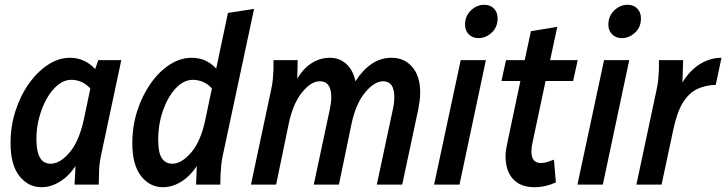

<svg xmlns="http://www.w3.org/2000/svg" viewBox="-20 -770 3030 801"><path d="M24 -173Q24 -243 44.5 -307Q65 -371 100.5 -421Q136 -471 180.5 -500Q225 -529 272 -529Q333 -529 377 -482L390 -519H486L402 -124Q397 -101 395 -81.5Q393 -62 393 -39L392 0H291L295 -77Q267 -35 229.5 -12Q192 11 153 11Q98 11 61 -35.5Q24 -82 24 -173ZM132 -185Q133 -87 191 -87Q230 -87 269.5 -133Q309 -179 329 -268L357 -401Q338 -421 318 -429Q298 -437 278 -437Q248 -437 221.5 -415.5Q195 -394 175 -358.5Q155 -323 143 -278Q131 -233 132 -185Z M532 -173Q532 -243 552.5 -307Q573 -371 608 -421Q643 -471 687.5 -500Q732 -529 780 -529Q840 -529 882 -484L931 -716L1040 -733L910 -124Q905 -101 903 -81.5Q901 -62 900 -39L899 0H798L801 -77Q773 -35 736 -12Q699 11 660 11Q605 11 568.5 -35.5Q532 -82 532 -173ZM640 -187Q640 -132 655.5 -109.5Q671 -87 699 -87Q737 -87 777 -133Q817 -179 836 -268L864 -401Q846 -421 825.5 -429Q805 -437 785 -437Q746 -437 713 -401.5Q680 -366 660 -309Q640 -252 640 -187Z M1027 0 1111 -395Q1116 -417 1118 -437Q1120 -457 1121 -480V-519H1222L1220 -442Q1245 -484 1280 -506.5Q1315 -529 1356 -529Q1396 -529 1424.5 -503.5Q1453 -478 1463 -431Q1493 -478 1530.5 -503.5Q1568 -529 1614 -529Q1667 -529 1700 -490.5Q1733 -452 1733 -384Q1733 -365 1730.5 -348Q1728 -331 1725 -314L1658 0H1552L1619 -314Q1625 -341 1625 -365Q1625 -431 1578 -431Q1542 -431 1503 -384Q1464 -337 1446 -251L1394 0H1289L1356 -314Q1359 -328 1360.5 -340.5Q1362 -353 1362 -365Q1362 -431 1314 -431Q1278 -431 1240 -384.5Q1202 -338 1184 -251L1132 0Z M1920 -667Q1920 -703 1944.5 -726.5Q1969 -750 2000 -750Q2026 -750 2041 -734Q2056 -718 2056 -693Q2056 -657 2031.5 -634Q2007 -611 1976 -611Q1951 -611 1935.5 -627Q1920 -643 1920 -667ZM1791 0 1902 -519H2007L1897 0Z M2072 -432 2091 -519H2169L2195 -640L2305 -658L2275 -519H2390L2371 -432H2256L2202 -177Q2197 -156 2197 -138Q2197 -90 2236 -90Q2250 -90 2263 -94Q2276 -98 2291 -104L2299 -9Q2280 0 2256.5 5.5Q2233 11 2210 11Q2151 11 2120 -23.5Q2089 -58 2089 -119Q2089 -134 2092 -150Q2095 -166 2098 -181L2151 -432Z M2518 -667Q2518 -703 2542.5 -726.5Q2567 -750 2598 -750Q2624 -750 2639 -734Q2654 -718 2654 -693Q2654 -657 2629.5 -634Q2605 -611 2574 -611Q2549 -611 2533.5 -627Q2518 -643 2518 -667ZM2389 0 2500 -519H2605L2495 0Z M2635 0 2719 -395Q2724 -417 2726 -437Q2728 -457 2729 -480V-519H2830L2827 -426Q2859 -478 2901.5 -503.5Q2944 -529 2990 -529L2966 -416Q2924 -415 2889.5 -399Q2855 -383 2830 -343.5Q2805 -304 2790 -234L2740 0Z"/></svg>

Font: Radio Canada Condensed Medium
Style: Italic
Weight: 500
Width: 3
Italic angle: -12°
Designer: Charles Daoud, Etienne Aubert Bonn, Alexandre Saumier Demers, Jacques Le Bailly
Foundry: Radio-Canada
Version: Version 2.104; ttfautohint (v1.8.4.7-5d5b);gftools[0.9.28.de